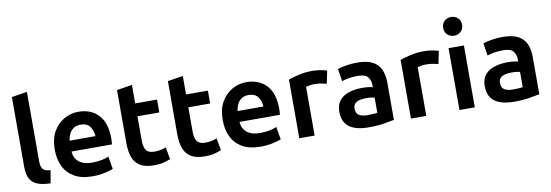

<svg xmlns="http://www.w3.org/2000/svg" viewBox="-58 -1183 4594 1602"><g transform="rotate(-10 2239.5 -382.0)"><path d="M266 10Q189 8 147.5 -12Q106 -32 89.5 -70Q73 -108 73 -162V-755L204 -776V-186Q204 -144 219 -123Q234 -102 285 -98Z M622 13Q528 13 467.5 -22.5Q407 -58 378 -119.5Q349 -181 349 -259Q349 -352 384.5 -413.5Q420 -475 476.5 -506.5Q533 -538 596 -538Q704 -538 767 -470.5Q830 -403 830 -271Q830 -260 829 -246Q828 -232 827 -221H484Q488 -164 527.5 -132Q567 -100 638 -100Q682 -100 719.5 -107.5Q757 -115 779 -126L798 -19Q776 -8 726.5 2.5Q677 13 622 13ZM484 -313H703Q701 -360 676 -394.5Q651 -429 597 -429Q561 -429 537 -412.5Q513 -396 500.5 -369.5Q488 -343 484 -313Z M1146 12Q1068 12 1025 -15Q982 -42 964.5 -92Q947 -142 947 -210V-660L1077 -681V-524H1262V-415H1077V-210Q1077 -154 1096.5 -127Q1116 -100 1166 -100Q1193 -100 1218.5 -105Q1244 -110 1264 -119L1283 -16Q1259 -6 1226 3Q1193 12 1146 12Z M1577 12Q1499 12 1456 -15Q1413 -42 1395.5 -92Q1378 -142 1378 -210V-660L1508 -681V-524H1693V-415H1508V-210Q1508 -154 1527.5 -127Q1547 -100 1597 -100Q1624 -100 1649.5 -105Q1675 -110 1695 -119L1714 -16Q1690 -6 1657 3Q1624 12 1577 12Z M2045 13Q1951 13 1890.5 -22.5Q1830 -58 1801 -119.5Q1772 -181 1772 -259Q1772 -352 1807.5 -413.5Q1843 -475 1899.5 -506.5Q1956 -538 2019 -538Q2127 -538 2190 -470.5Q2253 -403 2253 -271Q2253 -260 2252 -246Q2251 -232 2250 -221H1907Q1911 -164 1950.5 -132Q1990 -100 2061 -100Q2105 -100 2142.5 -107.5Q2180 -115 2202 -126L2221 -19Q2199 -8 2149.5 2.5Q2100 13 2045 13ZM1907 -313H2126Q2124 -360 2099 -394.5Q2074 -429 2020 -429Q1984 -429 1960 -412.5Q1936 -396 1923.5 -369.5Q1911 -343 1907 -313Z M2375 0V-497Q2411 -510 2463.5 -522.5Q2516 -535 2582 -535Q2607 -535 2644 -529.5Q2681 -524 2702 -516L2680 -408Q2662 -413 2635.5 -418Q2609 -423 2576 -423Q2556 -423 2535 -419.5Q2514 -416 2505 -413V0Z M2960 11Q2895 11 2846 -5.5Q2797 -22 2769.5 -59.5Q2742 -97 2742 -160Q2742 -220 2772.5 -256Q2803 -292 2853.5 -307.5Q2904 -323 2963 -323Q2992 -323 3016.5 -320Q3041 -317 3053 -313V-331Q3053 -372 3030.5 -400Q3008 -428 2946 -428Q2903 -428 2868 -422Q2833 -416 2810 -407L2793 -513Q2817 -522 2862.5 -530Q2908 -538 2960 -538Q3043 -538 3091 -512Q3139 -486 3159 -439Q3179 -392 3179 -328V-14Q3150 -8 3093.5 1.5Q3037 11 2960 11ZM2970 -91Q2995 -91 3017 -92.5Q3039 -94 3053 -97V-225Q3044 -228 3024.5 -230.5Q3005 -233 2984 -233Q2955 -233 2929.5 -227.5Q2904 -222 2888 -207Q2872 -192 2872 -163Q2872 -122 2898.5 -106.5Q2925 -91 2970 -91Z M3321 0V-497Q3357 -510 3409.5 -522.5Q3462 -535 3528 -535Q3553 -535 3590 -529.5Q3627 -524 3648 -516L3626 -408Q3608 -413 3581.5 -418Q3555 -423 3522 -423Q3502 -423 3481 -419.5Q3460 -416 3451 -413V0Z M3732 0V-524H3862V0ZM3797 -618Q3765 -618 3741 -639.5Q3717 -661 3717 -698Q3717 -735 3741 -756Q3765 -777 3797 -777Q3829 -777 3853 -756Q3877 -735 3877 -698Q3877 -661 3853 -639.5Q3829 -618 3797 -618Z M4192 11Q4127 11 4078 -5.5Q4029 -22 4001.5 -59.5Q3974 -97 3974 -160Q3974 -220 4004.5 -256Q4035 -292 4085.5 -307.5Q4136 -323 4195 -323Q4224 -323 4248.5 -320Q4273 -317 4285 -313V-331Q4285 -372 4262.5 -400Q4240 -428 4178 -428Q4135 -428 4100 -422Q4065 -416 4042 -407L4025 -513Q4049 -522 4094.5 -530Q4140 -538 4192 -538Q4275 -538 4323 -512Q4371 -486 4391 -439Q4411 -392 4411 -328V-14Q4382 -8 4325.5 1.5Q4269 11 4192 11ZM4202 -91Q4227 -91 4249 -92.5Q4271 -94 4285 -97V-225Q4276 -228 4256.5 -230.5Q4237 -233 4216 -233Q4187 -233 4161.5 -227.5Q4136 -222 4120 -207Q4104 -192 4104 -163Q4104 -122 4130.5 -106.5Q4157 -91 4202 -91Z"/></g></svg>

Font: Ubuntu Sans
Style: Bold
Weight: 700
Designer: Dalton Maag Ltd
Foundry: Dalton Maag Ltd
Version: Version 1.006; ttfautohint (v1.8.4.7-5d5b)